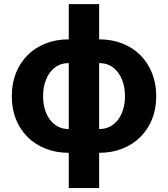

<svg xmlns="http://www.w3.org/2000/svg" viewBox="-20 -748 834 953"><path d="M321.3 185.4V-727.5H472.1V185.4ZM321.3 10.5Q258.8 10.5 206.8 -9.9Q154.8 -30.3 117.1 -67.7Q79.4 -105.1 58.9 -156.7Q38.5 -208.3 38.5 -270.7Q38.5 -333.2 58.9 -385Q79.4 -436.8 117.1 -474.5Q154.8 -512.1 206.8 -532.4Q258.8 -552.7 321.3 -552.7H349.4V10.5ZM321.3 -107.4H338.3V-434.8H321.3Q280.7 -434.8 252.2 -412.8Q223.8 -390.8 208.9 -353.7Q193.9 -316.5 193.9 -270.7Q193.9 -236.4 202.4 -206.7Q210.8 -177.1 227.3 -154.8Q243.8 -132.6 267.4 -120Q291 -107.4 321.3 -107.4ZM472.1 10.5H444.3V-552.7H472.1Q534.8 -552.7 586.8 -532.4Q638.8 -512.1 676.5 -474.5Q714.2 -436.8 734.8 -385Q755.5 -333.2 755.5 -270.7Q755.5 -208.3 734.8 -156.7Q714.2 -105.1 676.5 -67.7Q638.8 -30.3 586.8 -9.9Q534.8 10.5 472.1 10.5ZM472.1 -107.4Q502.6 -107.4 526.5 -120Q550.3 -132.6 566.7 -154.8Q583 -177.1 591.7 -206.7Q600.4 -236.4 600.4 -270.7Q600.4 -316.5 585.2 -353.7Q570 -390.8 541.5 -412.8Q513 -434.8 472.1 -434.8H456.1V-107.4Z"/></svg>

Font: Inter
Style: Regular
Weight: 400
Designer: Rasmus Andersson
Foundry: rsms
Version: Version 4.000;git-8c9346024